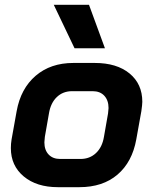

<svg xmlns="http://www.w3.org/2000/svg" viewBox="-20 -768 634 796"><path d="M25 -154Q25 -172 28 -190L49 -307Q66 -401 128 -454Q190 -507 284 -507H373Q464 -507 517 -463.5Q570 -420 570 -346Q570 -335 566 -307L545 -190Q528 -96 467 -44Q406 8 309 8H220Q132 8 78.5 -36.5Q25 -81 25 -154ZM314 -109Q352 -109 378 -133.5Q404 -158 411 -201L428 -298Q430 -314 430 -320Q430 -352 412.5 -371Q395 -390 364 -390H279Q241 -390 215.5 -365.5Q190 -341 183 -298L166 -201Q164 -185 164 -178Q164 -146 181.5 -127.5Q199 -109 229 -109ZM203 -748H349L415 -568H289Z"/></svg>

Font: Bai Jamjuree
Style: Bold Italic
Weight: 700
Italic angle: -10°
Designer: Katatrad Aksorn Co.,Ltd.
Foundry: Cadson Demak Co.,Ltd.
Version: Version 1.000; ttfautohint (v1.6)